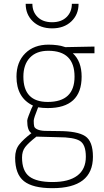

<svg xmlns="http://www.w3.org/2000/svg" viewBox="-20 -743 544 1002"><path d="M253 239Q151 239 105 202.5Q59 166 59 80Q59 38 80.5 11Q102 -16 144 -48Q122 -62 122 -113Q122 -120 129.5 -139.5Q137 -159 144 -176L152 -192Q66 -233 66 -343Q66 -419 111.5 -464.5Q157 -510 233 -510Q257 -510 279 -507Q301 -504 311 -500L321 -497L473 -500V-465H360Q406 -423 406 -343Q406 -179 229 -179Q203 -179 179 -183Q156 -126 156 -113Q156 -93 158.5 -83.5Q161 -74 175.5 -67.5Q190 -61 213 -60Q236 -59 285 -59Q384 -59 424.5 -32.5Q465 -6 465 75Q465 239 253 239ZM283 -27 170 -30Q128 3 111.5 24.5Q95 46 95 79Q95 149 133 178Q171 207 254 207Q339 207 383.5 173.5Q428 140 428 75Q428 11 396.5 -8Q365 -27 283 -27ZM229 -211Q369 -211 369 -343Q369 -478 232 -478Q170 -478 136 -442Q102 -406 102 -343Q102 -211 229 -211ZM114 -723H149Q149 -681 176.5 -654Q204 -627 252 -627Q300 -627 327.5 -654Q355 -681 355 -723H390Q390 -667 352 -631Q314 -595 252 -595Q190 -595 152 -631Q114 -667 114 -723Z"/></svg>

Font: TitilliumMaps29L
Style: 1 wt
Weight: 100
Designer: Campivisivi
Foundry: Accademia di Belle Arti di Urbino and students of MA course of Visual design
Version: Version 001.001